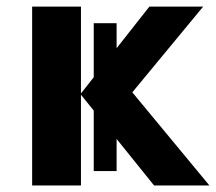

<svg xmlns="http://www.w3.org/2000/svg" viewBox="-20 -566 659 586"><path d="M335.9 -495.1V-43.9H266.1V-495.1ZM436 -545.9H600.1L383.8 -284.2L619.1 0H450.2L227.1 -276.9V0H78.1V-545.9H227.1V-280.8Z"/></svg>

Font: Wonky
Style: Regular
Weight: 400
Designer: Monotype Design Team
Foundry: Monotype Imaging Inc.
Version: Version 3.000